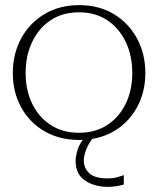

<svg xmlns="http://www.w3.org/2000/svg" viewBox="-20 -532 617 749"><path d="M289 14Q212 14 153.5 -20Q95 -54 62.5 -113.5Q30 -173 30 -247Q30 -322 62.5 -382Q95 -442 153.5 -477Q212 -512 289 -512Q366 -512 424 -477Q482 -442 514.5 -382Q547 -322 547 -247Q547 -173 514.5 -113.5Q482 -54 424 -20Q366 14 289 14ZM288 -14Q352 -14 398.5 -44.5Q445 -75 470.5 -127.5Q496 -180 496 -247Q496 -315 470.5 -368.5Q445 -422 398.5 -453Q352 -484 288 -484Q224 -484 177.5 -453Q131 -422 105.5 -368.5Q80 -315 80 -247Q80 -180 105.5 -127.5Q131 -75 177.5 -44.5Q224 -14 288 -14ZM401 197Q349 197 312 172.5Q275 148 275 96Q275 77 283 51Q291 25 319 -6H352Q327 24 317 49.5Q307 75 307 93Q307 124 328.5 144Q350 164 401 164Q420 164 436.5 159.5Q453 155 463 151V188Q453 191 435.5 194Q418 197 401 197Z"/></svg>

Font: Panamera Light
Style: Regular
Weight: 300
Designer: Bastien Sozeau
Foundry: NBR — Bastien Sozeau
Version: Version 3.002; ttfautohint (v1.8.4.7-5d5b);gftools[0.9.33]